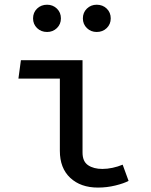

<svg xmlns="http://www.w3.org/2000/svg" viewBox="-20 -802 655 834"><path d="M240 -460.5H60L70.8 -540.5H338.5V-139.5Q338.5 -100.5 362.6 -84.4Q386.7 -68.2 424.6 -68.2Q446.2 -68.2 469 -73.1Q491.8 -77.9 512.8 -86.7L538.5 -16.4Q519 -5.6 481.8 3.6Q444.6 12.8 405.6 12.8Q330.3 12.8 285.1 -29.5Q240 -71.8 240 -146.7ZM184.6 -663.1Q158.5 -663.1 141 -680Q123.6 -696.9 123.6 -722.1Q123.6 -747.7 141 -764.6Q158.5 -781.5 184.6 -781.5Q209.7 -781.5 227.2 -764.6Q244.6 -747.7 244.6 -722.1Q244.6 -696.9 227.2 -680Q209.7 -663.1 184.6 -663.1ZM400 -663.1Q374.9 -663.1 357.4 -680Q340 -696.9 340 -722.1Q340 -747.7 357.4 -764.6Q374.9 -781.5 400 -781.5Q426.2 -781.5 443.6 -764.6Q461 -747.7 461 -722.1Q461 -696.9 443.6 -680Q426.2 -663.1 400 -663.1Z"/></svg>

Font: Fira Code Retina
Style: Regular
Weight: 450
Monospace: yes
Designer: Carrois Corporate, Edenspiekermann AG, Nikita Prokopov
Foundry: Carrois Corporate, Edenspiekermann AG, Nikita Prokopov
Version: Version 6.002